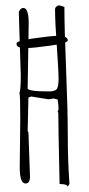

<svg xmlns="http://www.w3.org/2000/svg" viewBox="-20 -691 336 722"><path d="M222.2 -665Q222.2 -586.9 228.5 -431.4Q234.9 -275.9 234.9 -180.9Q234.9 -85.9 241.2 0L234.9 11.2Q233.9 1 204.1 1Q199.2 -221.2 199.2 -267.1L196.8 -271L200.2 -279.8Q200.2 -295.4 196.8 -316.9L181.2 -320.8Q172.4 -317.9 161.1 -317.9L97.2 -328.1L86.9 -324.2L84 -198.2L86.9 -193.8L92.8 -26.9Q92.8 -1 76.2 -1Q54.2 -1 54.2 -61L56.2 -244.1Q56.2 -335 53.2 -341.8Q58.1 -351.6 58.1 -408.2Q58.1 -408.2 50.8 -642.1Q50.8 -648.9 55.9 -655Q61 -661.1 67.9 -661.1Q87.9 -661.1 87.9 -603L84 -358.9Q84 -347.2 164.1 -347.2Q183.1 -347.2 191.7 -354.2Q200.2 -361.3 200.2 -393.6Q200.2 -425.8 193.6 -517.8Q187 -609.9 187 -655.8Q187 -662.1 192.4 -666.5Q197.8 -670.9 201.2 -670.9Q204.6 -670.9 222.2 -665ZM171.9 -360.8 173.8 -358.9H171.9ZM234.9 -539.1Q234.9 -528.8 169.7 -519.5Q104.5 -510.3 80.1 -510.3Q55.7 -510.3 48.8 -514.9Q42 -519.5 42 -527.3Q42 -537.6 107.9 -546.9Q173.8 -556.2 196.8 -556.2Q234.9 -556.2 234.9 -539.1Z"/></svg>

Font: Amatic SC
Style: Regular
Weight: 400
Version: Version 1.004